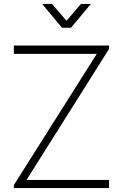

<svg xmlns="http://www.w3.org/2000/svg" viewBox="-20 -950 621 970"><path d="M531 0H50V-15L469 -678H50V-720H531V-703L114 -41H531ZM243 -930H193L293 -810H339L439 -930H389L316 -845Z"/></svg>

Font: Manrope Variable Light
Style: Regular
Weight: 200
Designer: Mikhail Sharanda
Foundry: Mikhail Sharanda
Version: Version 4.505